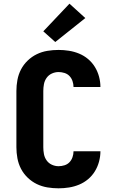

<svg xmlns="http://www.w3.org/2000/svg" viewBox="-20 -1014 640 1042"><path d="M298 8Q267 8 237 3Q207 -2 180 -15Q153 -28 130.5 -49.5Q108 -71 94 -98Q80 -125 74.5 -155Q69 -185 69 -215V-520Q69 -550 74.5 -580Q80 -610 94 -637Q108 -664 130.5 -685.5Q153 -707 180 -720Q207 -733 237 -738Q267 -743 298 -743Q326 -743 354.5 -738.5Q383 -734 409.5 -723Q436 -712 458 -693.5Q480 -675 495 -650.5Q510 -626 517.5 -598Q525 -570 525 -542H379Q379 -558 373.5 -574Q368 -590 357 -601.5Q346 -613 330 -618Q314 -623 298 -623Q279 -623 261.5 -615Q244 -607 233 -591.5Q222 -576 218.5 -557.5Q215 -539 215 -520V-215Q215 -196 218.5 -177.5Q222 -159 233 -143.5Q244 -128 261.5 -120Q279 -112 298 -112Q314 -112 330 -117Q346 -122 357 -133.5Q368 -145 373.5 -161Q379 -177 379 -193H525Q525 -165 517.5 -137Q510 -109 495 -84.5Q480 -60 458 -41.5Q436 -23 409.5 -12Q383 -1 354.5 3.5Q326 8 298 8ZM280 -786 215 -844 357 -994 443 -916Z"/></svg>

Font: Iosevka Custom Heavy Extended
Style: Regular
Weight: 900
Width: 7
Monospace: yes
Designer: Belleve Invis
Foundry: Belleve Invis
Version: Version 11.2.4; ttfautohint (v1.8.4)